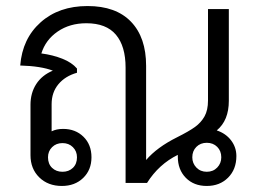

<svg xmlns="http://www.w3.org/2000/svg" viewBox="-20 -606 855 636"><path d="M763 -89Q763 -45 735.5 -17.5Q708 10 665 10Q622 10 595.5 -17Q569 -44 569 -87V-93Q506 -62 467 0H396V-382Q396 -453 364 -491Q332 -529 266 -529Q211 -529 171 -501.5Q131 -474 117 -429Q155 -424 186.5 -411.5Q218 -399 235 -379V-365Q196 -354 173.5 -327Q151 -300 151 -261V-171Q167 -179 189 -179Q230 -179 256.5 -153Q283 -127 283 -85Q283 -43 255.5 -16.5Q228 10 185 10Q139 10 110 -18.5Q81 -47 81 -92V-259Q81 -298 100 -327.5Q119 -357 155 -372Q116 -387 47 -389Q54 -478 114.5 -532Q175 -586 270 -586Q364 -586 414 -534Q464 -482 464 -388V-76Q500 -118 566 -151Q606 -171 626 -185.5Q646 -200 657.5 -220.5Q669 -241 669 -273V-576H738V-272Q738 -207 698 -174Q728 -164 745.5 -141Q763 -118 763 -89ZM713 -85Q713 -106 699.5 -119.5Q686 -133 665 -133Q644 -133 630.5 -119.5Q617 -106 617 -85Q617 -65 630.5 -51Q644 -37 665 -37Q686 -37 699.5 -51Q713 -65 713 -85ZM139 -85Q139 -63 152.5 -50Q166 -37 187 -37Q208 -37 221.5 -50Q235 -63 235 -85Q235 -105 221.5 -118.5Q208 -132 187 -132Q166 -132 152.5 -118.5Q139 -105 139 -85Z"/></svg>

Font: Sarabun Light
Style: Regular
Weight: 300
Designer: Suppakit Chalermlarp | Katatrad Co.,Ltd.
Foundry: Cadson Demak Co.,Ltd.
Version: Version 1.000; ttfautohint (v1.6)